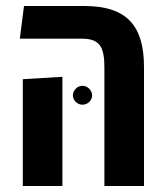

<svg xmlns="http://www.w3.org/2000/svg" viewBox="-20 -620 550 640"><path d="M328 0H460V-396C460 -531 406 -600 261 -600H60L46 -491H254C316 -491 328 -459 328 -393ZM56 0H188V-364L56 -356ZM255 -271C272 -271 287 -285 287 -302C287 -319 272 -334 255 -334C238 -334 223 -319 223 -302C223 -285 238 -271 255 -271Z"/></svg>

Font: Noto Sans Hebrew ExtraCondensed SemiBold
Style: Regular
Weight: 600
Width: 2
Designer: Ben Nathan
Foundry: Google LLC
Version: Version 3.001